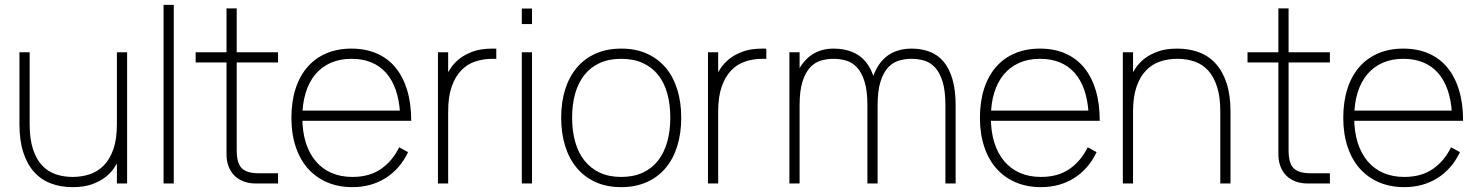

<svg xmlns="http://www.w3.org/2000/svg" viewBox="-20 -755 6080 790"><path d="M102 -244Q102 -183.5 115.5 -142Q129 -100.5 152.5 -75Q176 -49.5 208.5 -38.2Q241 -27 279 -27Q316.5 -27 349.8 -38.2Q383 -49.5 407.8 -75Q432.5 -100.5 446.8 -142Q461 -183.5 461 -244L471 -100.5Q464 -86 451 -66Q438 -46 416 -28Q394 -10 360.5 2.5Q327 15 279 15Q230 15 189.5 -0.2Q149 -15.5 120.2 -47.5Q91.5 -79.5 75.8 -128.2Q60 -177 60 -244V-540H102ZM503 -540V0H461V-540Z M653 0V-735H695V0Z M785 -498H1124V-540H785ZM1124 -42H1048Q1021.5 -42 1003.5 -47Q985.5 -52 974.5 -63.2Q963.5 -74.5 958.8 -92.8Q954 -111 954 -138V-720.5H912V-131V-120.5Q912 -93 920.5 -70.5Q929 -48 944.5 -32.5Q960 -17 982.5 -8.5Q1005 0 1032.5 0H1043H1124Z M1430 -27Q1382 -27 1344 -43.5Q1306 -60 1279.2 -91.5Q1252.5 -123 1238.2 -168.5Q1224 -214 1224 -271.5Q1224 -328.5 1237.8 -373.2Q1251.5 -418 1277.5 -449Q1303.5 -480 1341 -496.5Q1378.5 -513 1426 -513Q1516.5 -513 1567.8 -456Q1619 -399 1626 -290.5V-258H1672Q1672 -328.5 1655.5 -383.5Q1639 -438.5 1607.5 -476.8Q1576 -515 1530.2 -535Q1484.5 -555 1426 -555Q1368.5 -555 1322.8 -535.5Q1277 -516 1245 -479.2Q1213 -442.5 1196 -389.5Q1179 -336.5 1179 -270Q1179 -204 1196.8 -151Q1214.5 -98 1247.2 -61.2Q1280 -24.5 1326.2 -4.8Q1372.5 15 1430 15Q1469 15 1503.2 5.5Q1537.5 -4 1566.5 -22.2Q1595.5 -40.5 1619 -67.2Q1642.5 -94 1659 -129L1622.5 -149Q1594.5 -92 1547.2 -59.5Q1500 -27 1430 -27ZM1658 -300H1217.5L1216.5 -258H1672Z M2022 -512.5Q2018 -513 2014 -513Q2010 -513 2006 -513Q1968.5 -513 1935.5 -502Q1902.5 -491 1877.8 -465.5Q1853 -440 1838.5 -398.5Q1824 -357 1824 -296L1814 -439.5Q1821 -454 1834 -474Q1847 -494 1869 -512Q1891 -530 1924.5 -542.5Q1958 -555 2006 -555Q2010 -555 2014 -555Q2018 -555 2022 -554.5ZM1782 0V-540H1824V0Z M2127 -656V-720H2169V-656ZM2127 0V-540H2169V0Z M2536 15Q2595.5 15 2641.5 -5.8Q2687.5 -26.5 2719 -64Q2750.5 -101.5 2766.8 -154.2Q2783 -207 2783 -271Q2783 -333.5 2767 -385.8Q2751 -438 2719.8 -475.5Q2688.5 -513 2642.5 -534Q2596.5 -555 2536 -555Q2477 -555 2431 -534.5Q2385 -514 2353.5 -476.8Q2322 -439.5 2305.5 -387.2Q2289 -335 2289 -271Q2289 -208 2305 -155.5Q2321 -103 2352.5 -65Q2384 -27 2430 -6Q2476 15 2536 15ZM2536 -27Q2486 -27 2448.2 -44.5Q2410.5 -62 2385 -94Q2359.5 -126 2346.8 -171Q2334 -216 2334 -271Q2334 -324.5 2346.2 -368.8Q2358.5 -413 2383.5 -445.2Q2408.5 -477.5 2446.5 -495.2Q2484.5 -513 2536 -513Q2586.5 -513 2624.5 -495.8Q2662.5 -478.5 2687.8 -447Q2713 -415.5 2725.5 -370.8Q2738 -326 2738 -271Q2738 -216.5 2725.5 -171.8Q2713 -127 2688 -94.8Q2663 -62.5 2625 -44.8Q2587 -27 2536 -27Z M3133 -512.5Q3129 -513 3125 -513Q3121 -513 3117 -513Q3079.5 -513 3046.5 -502Q3013.5 -491 2988.8 -465.5Q2964 -440 2949.5 -398.5Q2935 -357 2935 -296L2925 -439.5Q2932 -454 2945 -474Q2958 -494 2980 -512Q3002 -530 3035.5 -542.5Q3069 -555 3117 -555Q3121 -555 3125 -555Q3129 -555 3133 -554.5ZM2893 0V-540H2935V0Z M3549 -321Q3549 -382 3537.2 -419.5Q3525.5 -457 3506 -477.8Q3486.5 -498.5 3461.5 -505.8Q3436.5 -513 3409.5 -513Q3383.5 -513 3358.2 -505.8Q3333 -498.5 3313.5 -477.8Q3294 -457 3282 -419.5Q3270 -382 3270 -321L3231 -334Q3234 -371.5 3241.5 -402.2Q3249 -433 3260.8 -457.5Q3272.5 -482 3288 -500.2Q3303.5 -518.5 3322.2 -530.8Q3341 -543 3363 -549Q3385 -555 3409.5 -555Q3451 -555 3484.8 -542Q3518.5 -529 3542 -500.8Q3565.5 -472.5 3578.2 -428Q3591 -383.5 3591 -321V0H3549ZM3228 0V-540H3270V0ZM3870 -321Q3870 -382 3858.2 -419.5Q3846.5 -457 3827 -477.8Q3807.5 -498.5 3782.5 -505.8Q3757.5 -513 3730.5 -513Q3704.5 -513 3679.2 -505.8Q3654 -498.5 3634.5 -477.8Q3615 -457 3603 -419.5Q3591 -382 3591 -321L3552 -334Q3556 -393.5 3570.5 -435.5Q3585 -477.5 3608.2 -504Q3631.5 -530.5 3662.5 -542.8Q3693.5 -555 3730.5 -555Q3772 -555 3805.8 -542Q3839.5 -529 3863 -500.8Q3886.5 -472.5 3899.2 -428Q3912 -383.5 3912 -321V0H3870Z M4263 -27Q4215 -27 4177 -43.5Q4139 -60 4112.2 -91.5Q4085.5 -123 4071.2 -168.5Q4057 -214 4057 -271.5Q4057 -328.5 4070.8 -373.2Q4084.5 -418 4110.5 -449Q4136.5 -480 4174 -496.5Q4211.5 -513 4259 -513Q4349.5 -513 4400.8 -456Q4452 -399 4459 -290.5V-258H4505Q4505 -328.5 4488.5 -383.5Q4472 -438.5 4440.5 -476.8Q4409 -515 4363.2 -535Q4317.5 -555 4259 -555Q4201.5 -555 4155.8 -535.5Q4110 -516 4078 -479.2Q4046 -442.5 4029 -389.5Q4012 -336.5 4012 -270Q4012 -204 4029.8 -151Q4047.5 -98 4080.2 -61.2Q4113 -24.5 4159.2 -4.8Q4205.5 15 4263 15Q4302 15 4336.2 5.5Q4370.5 -4 4399.5 -22.2Q4428.5 -40.5 4452 -67.2Q4475.5 -94 4492 -129L4455.5 -149Q4427.5 -92 4380.2 -59.5Q4333 -27 4263 -27ZM4491 -300H4050.5L4049.5 -258H4505Z M5001 -296Q5001 -357 4987.5 -398.5Q4974 -440 4950.5 -465.5Q4927 -491 4894.5 -502Q4862 -513 4824 -513Q4786.5 -513 4753.5 -502Q4720.5 -491 4695.8 -465.5Q4671 -440 4656.5 -398.5Q4642 -357 4642 -296L4632 -439.5Q4639 -454 4652 -474Q4665 -494 4687 -512Q4709 -530 4742.5 -542.5Q4776 -555 4824 -555Q4873 -555 4913.5 -539.8Q4954 -524.5 4982.8 -492.5Q5011.5 -460.5 5027.2 -411.8Q5043 -363 5043 -296V0H5001ZM4600 0V-540H4642V0Z M5113 -498H5452V-540H5113ZM5452 -42H5376Q5349.5 -42 5331.5 -47Q5313.5 -52 5302.5 -63.2Q5291.5 -74.5 5286.8 -92.8Q5282 -111 5282 -138V-720.5H5240V-131V-120.5Q5240 -93 5248.5 -70.5Q5257 -48 5272.5 -32.5Q5288 -17 5310.5 -8.5Q5333 0 5360.5 0H5371H5452Z M5758 -27Q5710 -27 5672 -43.5Q5634 -60 5607.2 -91.5Q5580.5 -123 5566.2 -168.5Q5552 -214 5552 -271.5Q5552 -328.5 5565.8 -373.2Q5579.5 -418 5605.5 -449Q5631.5 -480 5669 -496.5Q5706.5 -513 5754 -513Q5844.5 -513 5895.8 -456Q5947 -399 5954 -290.5V-258H6000Q6000 -328.5 5983.5 -383.5Q5967 -438.5 5935.5 -476.8Q5904 -515 5858.2 -535Q5812.5 -555 5754 -555Q5696.5 -555 5650.8 -535.5Q5605 -516 5573 -479.2Q5541 -442.5 5524 -389.5Q5507 -336.5 5507 -270Q5507 -204 5524.8 -151Q5542.5 -98 5575.2 -61.2Q5608 -24.5 5654.2 -4.8Q5700.5 15 5758 15Q5797 15 5831.2 5.5Q5865.5 -4 5894.5 -22.2Q5923.5 -40.5 5947 -67.2Q5970.5 -94 5987 -129L5950.5 -149Q5922.5 -92 5875.2 -59.5Q5828 -27 5758 -27ZM5986 -300H5545.5L5544.5 -258H6000Z"/></svg>

Font: Vela Sans GX ExtLt
Style: Regular
Weight: 200
Designer: Principal design: Mikhail Sharanda - project Manrope.
Design modification: Ravid Balaliev
Foundry: Mikhail Sharanda
Version: Version 1.001